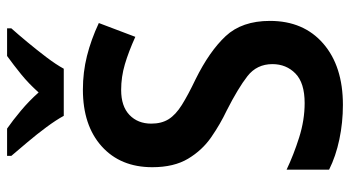

<svg xmlns="http://www.w3.org/2000/svg" viewBox="-243 -735 988 542"><g transform="rotate(-90 251.0 -464.0)"><path d="M463 -196Q463 -101 399 -45.5Q335 10 226 10Q176 10 128.5 0Q81 -10 43 -29V-149Q85 -129 134 -113.5Q183 -98 231 -98Q288 -98 314.5 -124Q341 -150 341 -189Q341 -233 307 -259.5Q273 -286 210 -318Q172 -336 135 -361.5Q98 -387 74 -427Q50 -467 50 -528Q50 -618 109 -671Q168 -724 269 -724Q318 -724 364 -712.5Q410 -701 457 -679L418 -576Q376 -595 340.5 -605.5Q305 -616 268 -616Q222 -616 197.5 -592.5Q173 -569 173 -531Q173 -502 185.5 -482Q198 -462 226 -444.5Q254 -427 298 -406Q377 -367 420 -321Q463 -275 463 -196ZM195 -778Q183 -800 163 -827Q143 -854 121 -880Q99 -906 82 -926V-938H159Q182 -922 209.5 -899Q237 -876 261 -849Q286 -877 312.5 -898.5Q339 -920 364 -938H442V-926Q425 -907 403 -880.5Q381 -854 360.5 -827Q340 -800 328 -778Z"/></g></svg>

Font: Noto Sans Sinhala UI SemiCondensed SemiBold
Style: Regular
Weight: 600
Width: 4
Designer: Jelle Bosma - Monotype Design Team
Foundry: Monotype Imaging Inc.
Version: Version 2.006; ttfautohint (v1.8.4.7-5d5b)